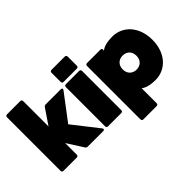

<svg xmlns="http://www.w3.org/2000/svg" viewBox="-135 -1166 1778 1778"><g transform="rotate(-45 754.5 -277.0)"><path d="M32 -720V-20C32 -7 39 0 52 0H224C237 0 244 -7 244 -20V-171L345 -13C351 -3 359 0 369 0H571C588 0 593 -11 583 -24L387 -274L579 -528C589 -542 583 -552 567 -552H370C360 -552 352 -548 346 -539L244 -389V-720C244 -733 237 -740 224 -740H52C39 -740 32 -733 32 -720Z M615 -532V-20C615 -7 622 0 635 0H807C820 0 827 -7 827 -20V-532C827 -545 820 -552 807 -552H635C622 -552 615 -545 615 -532ZM635 -582H807C820 -582 827 -589 827 -602V-720C827 -733 820 -740 807 -740H635C622 -740 615 -733 615 -720V-602C615 -589 622 -582 635 -582Z M1251 -560C1176 -560 1132 -545 1104 -523V-538C1104 -547 1097 -552 1084 -552H912C899 -552 892 -545 892 -532V166C892 179 899 186 912 186H1084C1097 186 1104 179 1104 166V-29C1132 -7 1176 8 1251 8C1381 8 1492 -98 1492 -276C1492 -454 1381 -560 1251 -560ZM1103 -276C1103 -335 1143 -368 1193 -368C1243 -368 1283 -336 1283 -276C1283 -217 1243 -184 1193 -184C1143 -184 1103 -217 1103 -276Z"/></g></svg>

Font: Malmofest Black-Rounded
Style: Regular
Weight: 800
Designer: Jonny Pinhorn (Poppins), Kolossal
Version: Version 1.004;Glyphs 3.1.2 (3151)